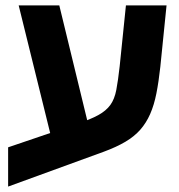

<svg xmlns="http://www.w3.org/2000/svg" viewBox="-20 -622 660 709"><path d="M10 67V-78L263 -164Q314 -181 343 -197Q372 -213 387.5 -234.5Q403 -256 409.5 -290Q416 -324 422 -378L445 -602H595L572 -375Q566 -320 557.5 -277Q549 -234 534.5 -201Q520 -168 498 -143Q476 -118 443 -98.5Q410 -79 364 -62ZM181 -67 49 -602H199L329 -67Z"/></svg>

Font: Noto Sans
Style: Bold
Weight: 700
Designer: Monotype Design Team
Foundry: Monotype Imaging Inc.
Version: Version 2.000;GOOG;noto-source:20170915:90ef993387c0; ttfaut